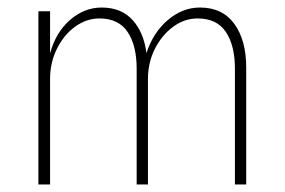

<svg xmlns="http://www.w3.org/2000/svg" viewBox="-20 -490 756 510"><path d="M634 -311V0H604V-308Q604 -369 580 -405Q556 -441 505 -441Q470 -441 440 -419Q410 -397 391.5 -360.5Q373 -324 373 -280V0H343V-308Q343 -369 319 -405Q295 -441 244 -441Q210 -441 180 -419.5Q150 -398 131.5 -361Q113 -324 113 -280V0H82V-460H113V-348Q128 -404 166 -437Q204 -470 250 -470Q302 -470 332 -437Q362 -404 369 -349Q387 -404 426 -437Q465 -470 511 -470Q571 -470 602.5 -426.5Q634 -383 634 -311Z"/></svg>

Font: Jost* Thin
Style: Regular
Weight: 200
Version: Version 3.7